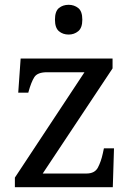

<svg xmlns="http://www.w3.org/2000/svg" viewBox="-20 -780 551 800"><path d="M42 0V-40L332 -479H176Q136 -479 123 -458.5Q110 -438 99 -398L98 -394H56L66 -536H449V-495L158 -57H340Q375 -57 388 -82Q401 -107 408 -139L413 -162H455L450 0ZM266 -636Q242 -636 225.5 -650Q209 -664 209 -698Q209 -733 225.5 -746.5Q242 -760 266 -760Q289 -760 306 -746.5Q323 -733 323 -698Q323 -664 306 -650Q289 -636 266 -636Z"/></svg>

Font: Noto Serif Armenian
Style: Regular
Weight: 400
Designer: Monotype Design Team
Foundry: Monotype Imaging Inc.
Version: Version 2.007